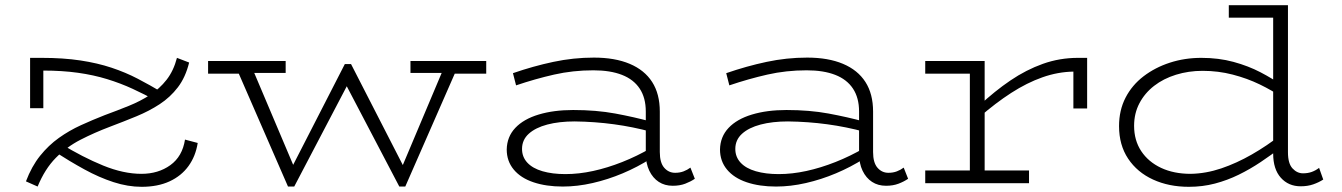

<svg xmlns="http://www.w3.org/2000/svg" viewBox="-20 -706 5171 740"><path d="M662 -483 709 -465Q695 -408 665.5 -369.5Q636 -331 595.5 -304.5Q555 -278 506.5 -258Q458 -238 405 -218Q344 -195 290.5 -167.5Q237 -140 195 -97.5Q153 -55 125 13L80 -7Q102 -65 134.5 -105.5Q167 -146 207 -174.5Q247 -203 292 -223.5Q337 -244 383 -262Q432 -280 476.5 -298Q521 -316 558 -340Q595 -364 622 -398.5Q649 -433 662 -483ZM526 14Q473 14 417.5 -4Q362 -22 305.5 -53Q249 -84 190 -122L214 -152Q299 -100 377.5 -68Q456 -36 525 -36Q590 -36 636.5 -69.5Q683 -103 693 -168L742 -155Q734 -104 706.5 -66Q679 -28 633.5 -7Q588 14 526 14ZM96 -289V-483H140Q224 -483 290 -473Q356 -463 410 -445Q464 -427 511 -402.5Q558 -378 605 -350L582 -318Q538 -342 491.5 -363.5Q445 -385 393 -401Q341 -417 280.5 -425.5Q220 -434 147 -434V-289Z M782 -422V-471H1081V-425H927L919 -422ZM1090 13 890 -446H951L1128 -28L1111 13ZM1102 13 1087 -26 1309 -459H1320L1333 -405L1114 13ZM1519 13 1300 -405 1314 -459H1333L1554 -28L1540 13ZM1532 13 1514 -26 1692 -448H1744L1542 13ZM1562 -425V-471H1854V-422H1713L1705 -425Z M2573 10Q2542 10 2519 -5Q2496 -20 2482.5 -48Q2469 -76 2469 -115V-276Q2469 -329 2445.5 -364.5Q2422 -400 2377 -417.5Q2332 -435 2267 -435Q2188 -435 2115.5 -418.5Q2043 -402 1969 -377L1957 -424Q2035 -451 2112.5 -467.5Q2190 -484 2269 -484Q2350 -484 2407 -460Q2464 -436 2493.5 -390Q2523 -344 2523 -276V-120Q2523 -79 2540 -59.5Q2557 -40 2582 -40Q2600 -40 2614.5 -45.5Q2629 -51 2641 -60L2658 -17Q2642 -6 2621 2Q2600 10 2573 10ZM2149 13Q2085 13 2036 -3.5Q1987 -20 1960 -52.5Q1933 -85 1933 -130Q1934 -179 1966 -213Q1998 -247 2056 -264.5Q2114 -282 2189 -282Q2278 -282 2351 -268.5Q2424 -255 2490 -237V-198Q2420 -217 2346.5 -227Q2273 -237 2195 -238Q2135 -238 2089.5 -226Q2044 -214 2018 -190.5Q1992 -167 1992 -132Q1992 -101 2012.5 -79Q2033 -57 2071 -46Q2109 -35 2159 -35Q2211 -35 2266 -47Q2321 -59 2378 -81.5Q2435 -104 2490 -136L2489 -95Q2437 -62 2380 -38Q2323 -14 2264 -0.5Q2205 13 2149 13Z M3395 10Q3364 10 3341 -5Q3318 -20 3304.5 -48Q3291 -76 3291 -115V-276Q3291 -329 3267.5 -364.5Q3244 -400 3199 -417.5Q3154 -435 3089 -435Q3010 -435 2937.5 -418.5Q2865 -402 2791 -377L2779 -424Q2857 -451 2934.5 -467.5Q3012 -484 3091 -484Q3172 -484 3229 -460Q3286 -436 3315.5 -390Q3345 -344 3345 -276V-120Q3345 -79 3362 -59.5Q3379 -40 3404 -40Q3422 -40 3436.5 -45.5Q3451 -51 3463 -60L3480 -17Q3464 -6 3443 2Q3422 10 3395 10ZM2971 13Q2907 13 2858 -3.5Q2809 -20 2782 -52.5Q2755 -85 2755 -130Q2756 -179 2788 -213Q2820 -247 2878 -264.5Q2936 -282 3011 -282Q3100 -282 3173 -268.5Q3246 -255 3312 -237V-198Q3242 -217 3168.5 -227Q3095 -237 3017 -238Q2957 -238 2911.5 -226Q2866 -214 2840 -190.5Q2814 -167 2814 -132Q2814 -101 2834.5 -79Q2855 -57 2893 -46Q2931 -35 2981 -35Q3033 -35 3088 -47Q3143 -59 3200 -81.5Q3257 -104 3312 -136L3311 -95Q3259 -62 3202 -38Q3145 -14 3086 -0.5Q3027 13 2971 13Z M3754 -254V-299Q3814 -355 3874.5 -396Q3935 -437 3999.5 -460Q4064 -483 4135 -483H4170V-288H4117V-430Q4057 -429 3997.5 -408Q3938 -387 3877.5 -348Q3817 -309 3754 -254ZM3546 0V-49H3946V0ZM3718 -8V-471H3775V-8ZM3546 -422V-471H3773V-422Z M4562 14Q4485 14 4424 -14Q4363 -42 4328 -94.5Q4293 -147 4293 -220Q4293 -281 4318 -329.5Q4343 -378 4387.5 -412Q4432 -446 4489 -464.5Q4546 -483 4610 -483Q4677 -483 4734 -467.5Q4791 -452 4838 -427.5Q4885 -403 4923 -376V-330Q4884 -357 4835.5 -380.5Q4787 -404 4731 -418.5Q4675 -433 4615 -433Q4561 -433 4512.5 -418Q4464 -403 4428 -375Q4392 -347 4371.5 -308Q4351 -269 4351 -221Q4351 -165 4378.5 -123.5Q4406 -82 4455 -59Q4504 -36 4569 -36Q4628 -37 4687 -57Q4746 -77 4804.5 -110.5Q4863 -144 4918 -187V-138Q4880 -109 4839 -81.5Q4798 -54 4754 -32.5Q4710 -11 4662.5 1.5Q4615 14 4562 14ZM4993 12Q4946 12 4916.5 -21Q4887 -54 4887 -114V-686H4944V-119Q4944 -76 4961.5 -57Q4979 -38 5002 -38Q5021 -38 5036 -43.5Q5051 -49 5064 -59L5080 -14Q5063 -3 5041.5 4.5Q5020 12 4993 12ZM4716 -638V-686H4935V-638Z"/></svg>

Font: BioRhyme SemiExpanded Light
Style: Regular
Weight: 300
Width: 6
Designer: Aoife Mooney
Foundry: Aoife Mooney Type
Version: Version 1.600;gftools[0.9.33]